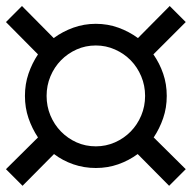

<svg xmlns="http://www.w3.org/2000/svg" viewBox="-43 -679 632 632"><path d="M39.1 -363.3Q39.1 -402.3 50.8 -436.5Q62.5 -470.7 82 -500L-23.4 -606.4L29.3 -659.2L133.8 -553.7Q163.1 -575.2 198.2 -587.9Q233.4 -600.6 272.5 -600.6Q311.5 -600.6 346.7 -587.9Q381.8 -575.2 411.1 -553.7L515.6 -659.2L568.4 -606.4L461.9 -500Q482.4 -470.7 494.1 -436.5Q505.9 -402.3 505.9 -363.3Q505.9 -324.2 494.1 -290Q482.4 -255.9 462.9 -226.6L568.4 -122.1L513.7 -67.4L410.2 -171.9Q380.9 -150.4 346.2 -138.2Q311.5 -126 272.5 -126Q233.4 -126 198.2 -138.2Q163.1 -150.4 134.8 -171.9L31.2 -67.4L-23.4 -122.1L82 -226.6Q62.5 -255.9 50.8 -290Q39.1 -324.2 39.1 -363.3ZM110.4 -363.3Q110.4 -329.1 123 -298.8Q135.7 -268.6 157.7 -246.1Q179.7 -223.6 209 -210.4Q238.3 -197.3 272.5 -197.3Q305.7 -197.3 335.4 -210.4Q365.2 -223.6 387.2 -246.1Q409.2 -268.6 421.9 -298.8Q434.6 -329.1 434.6 -363.3Q434.6 -397.5 421.9 -427.7Q409.2 -458 387.2 -480.5Q365.2 -502.9 335.4 -516.1Q305.7 -529.3 272.5 -529.3Q238.3 -529.3 209 -516.1Q179.7 -502.9 157.7 -480.5Q135.7 -458 123 -427.7Q110.4 -397.5 110.4 -363.3Z"/></svg>

Font: Subtext
Style: Regular
Weight: 400
Designer: Christopher J. Fynn
Foundry: Christopher J. Fynn for DDC
Version: Version 1.000 preliminary